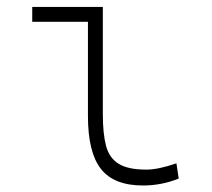

<svg xmlns="http://www.w3.org/2000/svg" viewBox="-20 -538 626 567"><path d="M402.3 9.8Q316.4 9.8 278.1 -39.1Q239.7 -87.9 239.7 -195.3V-473.6H75.2V-517.6H283.7V-200.2Q283.7 -143.1 293.2 -107.2Q302.7 -71.3 330.6 -54.2Q358.4 -37.1 412.1 -37.1Q447.3 -37.1 501 -55.7L507.8 -10.7Q457 9.8 402.3 9.8Z"/></svg>

Font: Caskaydia Cove ExtraLight
Style: Regular
Weight: 200
Monospace: yes
Designer: Aaron Bell
Foundry: Saja Typeworks
Version: Version 4.300; ttfautohint (v1.8.3)